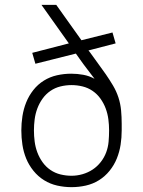

<svg xmlns="http://www.w3.org/2000/svg" viewBox="-20 -760 590 792"><path d="M275 12Q245 12 216 5.5Q187 -1 162 -16.5Q137 -32 118 -55.5Q99 -79 88 -106Q77 -133 72.5 -162.5Q68 -192 68 -222Q68 -251 72.5 -280.5Q77 -310 88 -337.5Q99 -365 117.5 -388.5Q136 -412 161 -427.5Q186 -443 215 -449.5Q244 -456 274 -456Q299 -456 323.5 -451.5Q348 -447 370 -435Q355 -455 339.5 -475Q324 -495 310 -515L293 -539L126 -497L113 -542L264 -581L151 -740H212L316 -594L444 -626L457 -581L345 -552L352 -543Q368 -520 384.5 -498Q401 -476 416.5 -453.5Q432 -431 446 -407.5Q460 -384 468.5 -358Q477 -332 479.5 -304.5Q482 -277 482 -250V-222Q482 -192 477.5 -163Q473 -134 462 -106.5Q451 -79 432 -55.5Q413 -32 388 -16.5Q363 -1 334 5.5Q305 12 275 12ZM275 -35Q298 -35 320.5 -41.5Q343 -48 362 -60.5Q381 -73 395.5 -91.5Q410 -110 418 -131.5Q426 -153 428 -176Q430 -199 430 -222Q430 -245 427 -268Q424 -291 416 -312.5Q408 -334 394.5 -353Q381 -372 362 -385Q343 -398 320.5 -403.5Q298 -409 275 -409Q252 -409 229.5 -403.5Q207 -398 188 -385Q169 -372 155.5 -353Q142 -334 134 -312.5Q126 -291 123 -268Q120 -245 120 -222Q120 -199 123 -176Q126 -153 134 -131.5Q142 -110 155.5 -91Q169 -72 188 -59Q207 -46 229.5 -40.5Q252 -35 275 -35Z"/></svg>

Font: Lode Dark Term
Style: Regular
Weight: 400
Monospace: yes
Designer: Belleve Invis
Foundry: Belleve Invis
Version: Version 29.2.0